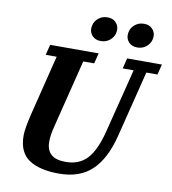

<svg xmlns="http://www.w3.org/2000/svg" viewBox="-97 -992 977 1088"><g transform="rotate(10 391.5 -448.0)"><path d="M315 12Q203 12 142 -29Q81 -70 81 -166Q81 -187 86.5 -219Q92 -251 101 -288L188 -638H125L140 -698H419L404 -638H341L244 -249Q230 -196 230 -157Q230 -109 257 -84.5Q284 -60 341 -60Q419 -60 464.5 -109.5Q510 -159 538 -269L631 -638H568L583 -698H783L768 -638H704L609 -258Q576 -124 506 -56Q436 12 315 12ZM418 -769Q388 -769 370.5 -787Q353 -805 353 -829Q353 -839 356 -851Q362 -874 383 -891Q404 -908 434 -908Q464 -908 481.5 -890Q499 -872 499 -848Q499 -838 496 -826Q490 -803 469 -786Q448 -769 418 -769ZM628 -769Q598 -769 580.5 -787Q563 -805 563 -829Q563 -839 566 -851Q572 -874 593 -891Q614 -908 644 -908Q674 -908 691.5 -890Q709 -872 709 -848Q709 -838 706 -826Q700 -803 679 -786Q658 -769 628 -769Z"/></g></svg>

Font: IBM Plex Serif
Style: Bold Italic
Weight: 700
Italic angle: -14°
Designer: Mike Abbink, Paul van der Laan, Pieter van Rosmalen
Foundry: Bold Monday
Version: Version 3.001